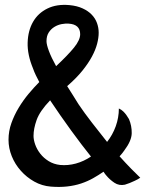

<svg xmlns="http://www.w3.org/2000/svg" viewBox="-20 -679 590 780"><path d="M549.8 43Q538.1 50.8 526.9 55.7Q515.6 60.5 506.8 64.5Q496.1 68.4 487.3 71.3Q463.9 76.2 444.8 63.5Q425.8 50.8 412.1 34.2Q408.2 30.3 400.4 18.6Q380.9 32.2 358.4 44.9Q335.9 57.6 309.6 66.4Q283.2 75.2 252.4 78.6Q221.7 82 186.5 79.1Q150.4 76.2 119.1 58.6Q87.9 41 64.5 14.6Q41 -11.7 27.8 -44.4Q14.6 -77.1 14.6 -111.3Q14.6 -146.5 26.4 -179.2Q38.1 -211.9 56.2 -241.7Q74.2 -271.5 96.2 -297.9Q118.2 -324.2 139.6 -345.7Q131.8 -360.4 125.5 -373.5Q119.1 -386.7 114.3 -400.4Q90.8 -457 92.3 -505.9Q93.8 -554.7 114.3 -590.3Q134.8 -626 172.9 -644.5Q210.9 -663.1 262.7 -658.2Q293 -655.3 315.4 -645Q337.9 -634.8 352.5 -619.6Q367.2 -604.5 374 -585.4Q380.9 -566.4 380.9 -545.9Q380.9 -525.4 374.5 -501Q368.2 -476.6 353.5 -449.2Q338.9 -421.9 314.5 -391.6Q290 -361.3 252.9 -329.1Q263.7 -311.5 275.4 -293.5Q287.1 -275.4 298.8 -255.9Q323.2 -219.7 353.5 -180.7Q383.8 -141.6 415 -102.5Q437.5 -130.9 450.2 -166Q462.9 -201.2 462.9 -238.3Q473.6 -233.4 481 -226.1Q488.3 -218.8 493.2 -211.9Q499 -203.1 503.9 -195.3Q515.6 -168 515.1 -137.7Q514.6 -107.4 485.4 -68.4Q482.4 -63.5 477.1 -57.1Q471.7 -50.8 465.8 -43.9Q491.2 -15.6 513.2 6.8Q535.2 29.3 549.8 43ZM168.9 -511.7Q168.9 -498 178.7 -471.7Q188.5 -445.3 208 -410.2Q255.9 -455.1 280.8 -485.8Q305.7 -516.6 305.7 -540Q305.7 -580.1 258.8 -583Q246.1 -584 230.5 -581.1Q214.8 -578.1 201.2 -569.8Q187.5 -561.5 178.2 -547.4Q168.9 -533.2 168.9 -511.7ZM349.6 -43Q313.5 -87.9 269 -148.9Q224.6 -210 183.6 -271.5Q141.6 -227.5 128.9 -191.9Q116.2 -156.2 116.2 -127Q116.2 -111.3 123 -91.8Q129.9 -72.3 143.6 -54.7Q157.2 -37.1 177.7 -24.4Q198.2 -11.7 224.6 -8.8Q255.9 -5.9 288.1 -14.6Q320.3 -23.4 349.6 -43Z"/></svg>

Font: BKP Parklife Text
Style: Regular
Weight: 400
Designer: Font Diner, Inc.; LA MECHKY PLUS GmbH
Foundry: Font Diner, Inc.; LA MECHKY PLUS GmbH
Version: Version 1.007